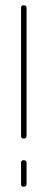

<svg xmlns="http://www.w3.org/2000/svg" viewBox="-20 -710 181 730"><path d="M70 -183Q60 -183 60 -193V-680Q60 -690 70 -690Q81 -690 81 -680V-193Q81 -183 70 -183ZM70 0Q60 0 60 -10V-91Q60 -101 70 -101Q81 -101 81 -91V-10Q81 0 70 0Z"/></svg>

Font: Zen Loop
Style: Regular
Weight: 400
Designer: Yoshimichi Ohira
Foundry: A-1 Corp ZenFonts
Version: Version 1.000; ttfautohint (v1.8.3)